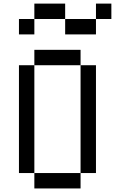

<svg xmlns="http://www.w3.org/2000/svg" viewBox="-20 -1062 648 1082"><path d="M173.6 -954.9V-1041.7H347.2V-954.9ZM520.8 -954.9V-1041.7H607.6V-954.9ZM347.2 -868.1V-954.9H520.8V-868.1ZM86.8 -868.1V-954.9H173.6V-868.1ZM434 -694.4H520.8V-86.8H434ZM86.8 -694.4H173.6V-86.8H86.8ZM434 -86.8V0H173.6V-86.8ZM173.6 -694.4V-781.2H434V-694.4Z"/></svg>

Font: 8-bit Operator+
Style: Regular
Weight: 400
Designer: GrandChaos9000
Foundry: Grand Chaos Productions
Version: Version 1.2.0 - April 24, 2014